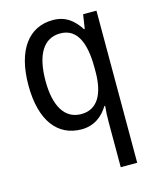

<svg xmlns="http://www.w3.org/2000/svg" viewBox="-117 -627 765 946"><g transform="rotate(-15 265.0 -153.5)"><path d="M380 11V240H464V-536H396L385 -464H381C352 -509 312 -547 244 -547C123 -547 45 -450 45 -267C45 -85 122 10 243 10C309 10 353 -27 380 -72H384C381 -43 380 -16 380 11ZM261 -63C178 -63 132 -135 132 -266C132 -400 177 -474 262 -474C348 -474 382 -394 382 -267V-247C382 -136 345 -63 261 -63Z"/></g></svg>

Font: Noto Sans Mono Condensed
Style: Regular
Weight: 400
Width: 3
Designer: Monotype Design Team
Foundry: Monotype Imaging Inc.
Version: Version 2.014